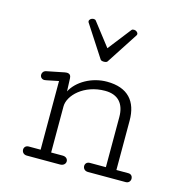

<svg xmlns="http://www.w3.org/2000/svg" viewBox="-97 -735 800 827"><g transform="rotate(15 302.5 -321.5)"><path d="M310.1 -476.6C316.4 -476.6 323.2 -478 325.7 -481.9L415.5 -620.1C418 -622.6 418.9 -626 418.9 -628.4C418.9 -636.2 409.7 -643.1 400.9 -643.1C397 -643.1 392.1 -642.6 389.6 -638.7L310.1 -536.6L231 -638.7C228.5 -642.6 223.6 -643.1 219.7 -643.1C210.9 -643.1 201.7 -636.2 201.7 -628.4C201.7 -626 202.6 -622.6 205.1 -620.1L294.9 -481.9C297.4 -478 303.7 -476.6 310.1 -476.6ZM348.6 -356.9C407.7 -356.9 436.5 -321.8 436.5 -263.7V-40H365.2C351.6 -40 344.7 -30.8 344.7 -21C344.7 -10.7 352.1 0 367.2 0H535.6C549.3 0 556.2 -10.3 556.2 -20.5C556.2 -30.3 549.8 -40 536.6 -40H483.4V-260.3C483.4 -345.2 440.4 -397 346.2 -397C278.3 -397 214.8 -359.9 190.4 -312L188 -370.6C187.5 -381.8 182.1 -389.6 168.9 -389.6C166.5 -389.6 163.6 -389.2 160.2 -388.7L80.1 -372.6C68.4 -369.6 64 -360.4 64 -352.5C64 -342.8 71.3 -334 83 -334C85.9 -334 89.4 -334.5 92.8 -335.4L145.5 -346.2V-40H92.8C79.1 -40 72.3 -30.8 72.3 -21C72.3 -10.7 79.6 0 94.7 0H242.7C258.8 0 267.1 -10.3 267.1 -20.5C267.1 -30.3 259.3 -40 243.7 -40H192.4V-245.6C192.4 -294.9 254.9 -356.9 348.6 -356.9Z"/></g></svg>

Font: Cutive Mono
Style: Regular
Weight: 400
Monospace: yes
Designer: Vernon Adams
Foundry: Vernon Adams
Version: Version 1.002